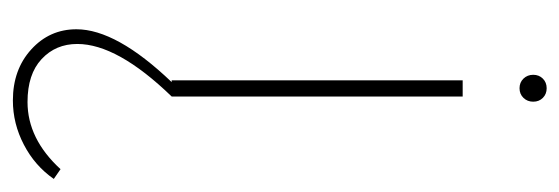

<svg xmlns="http://www.w3.org/2000/svg" viewBox="-314 -326 894 307"><g transform="rotate(90 133.5 -173.0)"><path d="M141.1 253.9Q91.8 253.9 59.6 224.6Q27.3 195.3 27.3 152.3Q27.3 88.4 111.8 0H108.9V-465.3H134.8V0Q50.8 86.9 50.8 150.9Q50.8 185.5 75 208Q99.1 230.5 143.6 230.5Q202.6 230.5 251 177.7L266.6 188.5Q245.6 218.8 211.9 236.3Q178.2 253.9 141.1 253.9ZM137 -562.5Q130.9 -556.2 121.6 -556.2Q112.3 -556.2 106.2 -562.5Q100.1 -568.8 100.1 -578.1Q100.1 -587.4 106.2 -593.5Q112.3 -599.6 121.6 -599.6Q130.9 -599.6 137 -593.5Q143.1 -587.4 143.1 -578.1Q143.1 -568.8 137 -562.5Z"/></g></svg>

Font: Spartan MB Thin
Style: Regular
Weight: 100
Designer: Matt Bailey, Mirko Velimirovic
Foundry: Matt Bailey
Version: Version 1.005